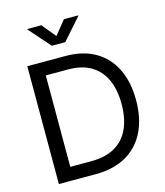

<svg xmlns="http://www.w3.org/2000/svg" viewBox="-134 -1043 986 1145"><g transform="rotate(-15 359.0 -471.0)"><path d="M313 0H137.2V-81.5H307.1Q396 -81.5 454.6 -115.5Q513.2 -149.4 542 -213.1Q570.8 -276.9 570.8 -365.2Q570.8 -452.6 542.2 -515.6Q513.7 -578.6 457 -612.3Q400.4 -646 315.9 -646H133.3V-727.5H322.3Q428.7 -727.5 504.2 -684.1Q579.6 -640.6 619.9 -559.3Q660.2 -478 660.2 -365.2Q660.2 -251.5 619.6 -169.7Q579.1 -87.9 501.5 -43.9Q423.8 0 313 0ZM178.2 -727.5V0H85.9V-727.5ZM230 -941.9 300.3 -856.4 369.6 -941.9H457V-938L341.8 -807.6H258.8L144 -938V-941.9Z"/></g></svg>

Font: Inter 16pt
Style: Regular
Weight: 400
Version: Version 4.001;git-66647c0bb